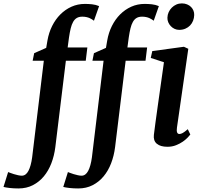

<svg xmlns="http://www.w3.org/2000/svg" viewBox="-132 -838 1162 1109"><path d="M756.8 -59.1Q760.3 -88.4 766.1 -131.1Q772 -173.8 779.5 -227.8Q787.1 -281.7 796.1 -345Q805.2 -408.2 814.9 -478.5L738.8 -503.4L747.6 -543L930.2 -567.9L955.6 -556.2L890.1 -101.1Q884.8 -64 904.3 -64Q912.6 -64 923.3 -69.8Q934.1 -75.7 952.6 -91.8L967.3 -61Q963.4 -55.7 952.4 -43.9Q941.4 -32.2 924.6 -20.3Q907.7 -8.3 885 0.7Q862.3 9.8 835.4 9.8Q794.4 9.8 773.7 -7.8Q752.9 -25.4 756.8 -59.1ZM902.8 -665.5Q888.7 -665.5 876.2 -671.4Q863.8 -677.2 854.5 -687Q845.2 -696.8 839.8 -709.5Q834.5 -722.2 835 -735.8Q835.4 -752.9 842.3 -767.8Q849.1 -782.7 860.4 -793.9Q871.6 -805.2 886.5 -811.8Q901.4 -818.4 918.5 -818.4Q935.1 -818.4 948.7 -812.7Q962.4 -807.1 971.7 -797.6Q981 -788.1 985.6 -776.1Q990.2 -764.2 989.7 -751Q989.3 -733.9 983.2 -718.3Q977.1 -702.6 965.8 -690.9Q954.6 -679.2 938.7 -672.4Q922.9 -665.5 902.8 -665.5ZM121.1 -487.3H56.6L65.4 -530.8L134.8 -561.5L142.1 -604Q149.9 -649.4 169.2 -688Q188.5 -726.6 216.8 -754.9Q245.1 -783.2 281 -799.3Q316.9 -815.4 358.4 -815.4Q378.4 -815.4 399.7 -813.2Q420.9 -811 440.4 -802.7L410.6 -718.3Q406.2 -721.7 399.9 -725.8Q393.6 -730 385.3 -733.6Q377 -737.3 366.5 -739.5Q356 -741.7 343.3 -741.7Q324.2 -741.7 311.5 -734.1Q298.8 -726.6 290.3 -711.4Q281.7 -696.3 276.4 -674.1Q271 -651.9 266.6 -622.1L258.8 -564H372.6L363.3 -487.3H248.5L187.5 12.2Q181.2 62 164.6 105.2Q147.9 148.4 121.1 180.7Q94.2 212.9 57.6 231.7Q21 250.5 -25.4 250.5Q-38.6 250.5 -51.5 249.8Q-64.5 249 -75.9 247.8Q-87.4 246.6 -96.7 244.9Q-106 243.2 -111.8 241.7L-85 155.8Q-82.5 156.7 -73.2 160.4Q-64 164.1 -52 167.7Q-40 171.4 -27.6 174.1Q-15.1 176.8 -6.3 176.8Q17.6 176.8 32.2 148.9Q46.9 121.1 53.7 70.8ZM466.3 -487.3H401.9L410.6 -530.8L480 -561.5L487.3 -604Q495.1 -649.4 514.4 -688Q533.7 -726.6 562 -754.9Q590.3 -783.2 626.2 -799.3Q662.1 -815.4 703.6 -815.4Q723.6 -815.4 744.9 -813.2Q766.1 -811 785.6 -802.7L755.9 -718.3Q751.5 -721.7 745.1 -725.8Q738.8 -730 730.5 -733.6Q722.2 -737.3 711.7 -739.5Q701.2 -741.7 688.5 -741.7Q669.4 -741.7 656.7 -734.1Q644 -726.6 635.5 -711.4Q627 -696.3 621.6 -674.1Q616.2 -651.9 611.8 -622.1L604 -564H717.8L708.5 -487.3H593.8L532.7 12.2Q526.4 62 509.8 105.2Q493.2 148.4 466.3 180.7Q439.5 212.9 402.8 231.7Q366.2 250.5 319.8 250.5Q306.6 250.5 293.7 249.8Q280.8 249 269.3 247.8Q257.8 246.6 248.5 244.9Q239.3 243.2 233.4 241.7L260.3 155.8Q262.7 156.7 272 160.4Q281.2 164.1 293.2 167.7Q305.2 171.4 317.6 174.1Q330.1 176.8 338.9 176.8Q362.8 176.8 377.4 148.9Q392.1 121.1 398.9 70.8Z"/></svg>

Font: Brush Lettering One
Style: Bold Italic
Weight: 400
Italic angle: -7°
Designer: Eben Sorkin
Foundry: Eben Sorkin
Version: Version 1.001